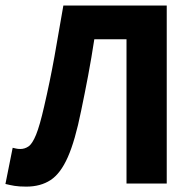

<svg xmlns="http://www.w3.org/2000/svg" viewBox="-30 -672 708 703"><path d="M66.1 11.3Q40.2 11.3 23.1 8.5Q6 5.6 -10.1 1.6L16.4 -130.9Q22.7 -129.5 29.2 -128Q35.7 -126.5 44.4 -126.5Q60.9 -126.5 74.7 -136.1Q88.6 -145.8 102.1 -178.8Q115.6 -211.9 131.5 -281.6Q152.8 -373.1 169.5 -465.6Q186.2 -558.1 202 -651.8H580.5V0H433.2V-528.2H315.3Q304.8 -459.3 292.7 -395.1Q280.6 -331 267 -266Q245 -156.9 218.3 -96.7Q191.7 -36.5 155 -12.6Q118.4 11.3 66.1 11.3Z"/></svg>

Font: Source Sans 3
Style: Regular
Weight: 200
Designer: Paul D. Hunt
Foundry: Adobe
Version: Version 3.046;hotconv 1.0.118;makeotfexe 2.5.65603